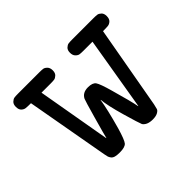

<svg xmlns="http://www.w3.org/2000/svg" viewBox="-105 -581 735 735"><g transform="rotate(-45 262.5 -213.5)"><path d="M16 -401Q16 -415 23.5 -422Q31 -429 38 -430Q45 -431 58 -431H173Q186 -431 193 -430Q200 -429 207.5 -421.5Q215 -414 215 -400Q215 -386 207.5 -379Q200 -372 193 -371Q186 -370 173 -370H124L176 -72H177Q180 -86 200.5 -158.5Q221 -231 224 -237Q235 -259 264 -259Q289 -259 297.5 -247Q306 -235 320 -185Q344 -101 349 -72H350L400 -370H351Q338 -370 331 -371Q324 -372 316.5 -379.5Q309 -387 309 -401Q309 -415 316.5 -422Q324 -429 331 -430Q338 -431 351 -431H466Q479 -431 486 -430Q493 -429 500.5 -422Q508 -415 508 -401Q508 -386 500.5 -379Q493 -372 484.5 -371Q476 -370 457 -370L397 -34Q394 -20 392 -13.5Q390 -7 380 -1.5Q370 4 353 4Q323 4 311 -13Q306 -24 287 -90Q268 -156 265 -190H264Q258 -148 235 -66Q221 -18 212 -7Q203 4 174 4Q159 4 150 1.5Q141 -1 136.5 -7Q132 -13 130.5 -18Q129 -23 127 -34L67 -370Q48 -370 39.5 -371Q31 -372 23.5 -379Q16 -386 16 -401Z"/></g></svg>

Font: CMU Typewriter Text
Style: Regular
Weight: 500
Monospace: yes
Version: Version 0.7.0